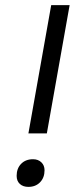

<svg xmlns="http://www.w3.org/2000/svg" viewBox="-20 -720 312 750"><path d="M180 -700H252L163 -199H91ZM45 -33Q45 -62 62.5 -80Q80 -98 109 -98Q129 -98 141.5 -86Q154 -74 154 -55Q154 -26 136.5 -8Q119 10 91 10Q70 10 57.5 -1.5Q45 -13 45 -33Z"/></svg>

Font: Bai Jamjuree
Style: Italic
Weight: 400
Italic angle: -10°
Version: Version 1.000; ttfautohint (v1.6)